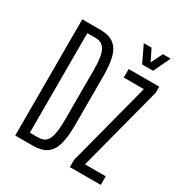

<svg xmlns="http://www.w3.org/2000/svg" viewBox="-208 -1077 1166 1230"><g transform="rotate(30 375.0 -462.0)"><path d="M81.1 0V-859.4H213.4Q283.2 -859.4 318.8 -829.3Q354.5 -799.3 367.2 -744.1Q379.9 -689 379.9 -614.3V-246.1Q379.9 -156.7 363.5 -102.8Q347.2 -48.8 310.1 -24.4Q272.9 0 210.4 0ZM153.3 -62.5H213.4Q245.1 -62.5 265.9 -77.1Q286.6 -91.8 296.9 -133.1Q307.1 -174.3 307.1 -253.4V-622.1Q307.1 -717.3 285.2 -758.1Q263.2 -798.8 217.8 -798.8H153.3ZM485.4 0V-52.7L646 -669.4H497.6V-732.4H723.6V-687L560.5 -63.5H713.9V0ZM557.6 -800.8 498.5 -924.3H556.2L598.1 -838.9L640.1 -924.3H697.3L638.7 -800.8Z"/></g></svg>

Font: Antonio Thin
Style: Regular
Weight: 250
Designer: Vernon Adams
Foundry: Vernon Adams
Version: Version 1.002